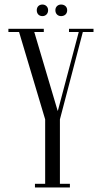

<svg xmlns="http://www.w3.org/2000/svg" viewBox="-20 -826 449 846"><path d="M142 -781C142 -765 152 -755 167 -755C181 -755 192 -765 192 -781C192 -796 181 -806 167 -806C152 -806 142 -796 142 -781ZM224 -781C224 -765 235 -755 249 -755C265 -755 276 -765 276 -781C276 -796 265 -806 249 -806C235 -806 224 -796 224 -781ZM134 0H288V-16H244V-300L345 -685H392V-699H284V-685H327L235 -338H234L131 -685H173V-699H17V-685H64L179 -300V-16H134Z"/></svg>

Font: Emberly
Style: Regular
Weight: 400
Designer: Rajesh Rajput
Foundry: Rajesh Rajput
Version: Version 1.000